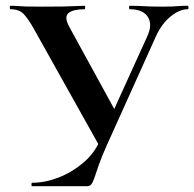

<svg xmlns="http://www.w3.org/2000/svg" viewBox="-20 -645 673 665"><path d="M490 -519Q509 -560 492 -586.5Q475 -613 429 -613Q427 -613 427 -619Q427 -625 429 -625Q455 -625 479 -623.5Q503 -622 542 -622Q563 -622 575.5 -622.5Q588 -623 599.5 -624Q611 -625 630 -625Q633 -625 633 -619Q633 -613 630 -613Q602 -613 571 -588Q540 -563 520 -519L350 -142Q332 -102 322.5 -74.5Q313 -47 307.5 -30.5Q302 -14 296.5 -7Q291 0 281 0H91Q89 0 89 -6Q89 -12 91 -12Q136 -12 182.5 -30Q229 -48 267.5 -80.5Q306 -113 325 -156ZM330 -129 99 -542Q78 -580 62 -596.5Q46 -613 16 -613Q14 -613 14 -619Q14 -625 16 -625Q33 -625 43 -624Q53 -623 70 -622.5Q87 -622 125 -622Q172 -622 199.5 -622.5Q227 -623 243.5 -624Q260 -625 273 -625Q275 -625 275 -619Q275 -613 273 -613Q234 -613 217.5 -600Q201 -587 220 -552L387 -247Z"/></svg>

Font: Cormorant Infant Light
Style: Regular
Weight: 300
Designer: Christian Thalmann (Catharsis Fonts)
Foundry: Catharsis Fonts
Version: Version 4.001